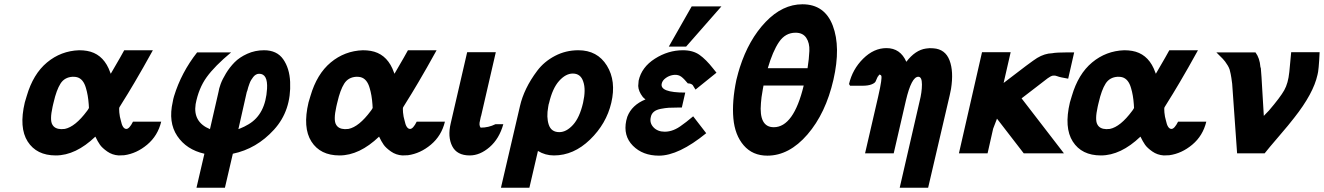

<svg xmlns="http://www.w3.org/2000/svg" viewBox="-20 -717 6192 898"><path d="M96 -238Q103 -263 105 -268Q135 -371 200 -425Q265 -479 350 -482Q370 -482 387 -479Q456 -467 488 -397L498 -372Q554 -468 561 -482H695Q647 -395 610 -332.5Q573 -270 557.5 -246Q542 -222 539 -216Q536 -212 538 -191Q540 -170 545 -154Q553 -114 571 -114Q585 -114 602 -148H734Q718 -82 668.5 -40.5Q619 1 561 9Q552 10 535 10Q505 8 481.5 -8.5Q458 -25 447.5 -40Q437 -55 426 -78Q334 10 241 10Q151 10 109.5 -55Q68 -120 96 -238ZM231 -239Q230 -236 228.5 -229Q227 -222 226 -218Q212 -155 225 -134Q236 -114 266 -113Q277 -113 283 -114Q332 -124 387 -198Q389 -201 391 -203.5Q393 -206 394 -208.5Q395 -211 396 -212Q396 -221 395 -229Q392 -272 382 -305Q370 -348 340 -356Q333 -358 320 -358Q282 -356 263 -326Q244 -296 231 -239Z M788 -241Q790 -254 794 -267Q828 -378 902 -472H1061Q984 -408 946.5 -356Q909 -304 895 -230Q882 -146 962 -113L1002 -287Q1004 -302 1012 -324Q1020 -346 1037 -374Q1054 -402 1077 -425.5Q1100 -449 1136.5 -465.5Q1173 -482 1215 -482Q1275 -482 1304.5 -440Q1334 -398 1337 -334Q1343 -200 1261.5 -110.5Q1180 -21 1069 2L1032 161H899L936 2Q852 -17 809 -81Q766 -145 788 -241ZM1095 -113Q1103 -116 1105 -117Q1121 -123 1143 -136Q1222 -183 1229 -302Q1233 -372 1192 -372Q1184 -372 1177 -368Q1170 -364 1164.5 -357Q1159 -350 1154.5 -342.5Q1150 -335 1146.5 -325Q1143 -315 1141 -309Q1139 -303 1137 -294L1134 -286Z M1423 -238Q1430 -263 1432 -268Q1462 -371 1527 -425Q1592 -479 1677 -482Q1697 -482 1714 -479Q1783 -467 1815 -397L1825 -372Q1881 -468 1888 -482H2022Q1974 -395 1937 -332.5Q1900 -270 1884.5 -246Q1869 -222 1866 -216Q1863 -212 1865 -191Q1867 -170 1872 -154Q1880 -114 1898 -114Q1912 -114 1929 -148H2061Q2045 -82 1995.5 -40.5Q1946 1 1888 9Q1879 10 1862 10Q1832 8 1808.5 -8.5Q1785 -25 1774.5 -40Q1764 -55 1753 -78Q1661 10 1568 10Q1478 10 1436.5 -55Q1395 -120 1423 -238ZM1558 -239Q1557 -236 1555.5 -229Q1554 -222 1553 -218Q1539 -155 1552 -134Q1563 -114 1593 -113Q1604 -113 1610 -114Q1659 -124 1714 -198Q1716 -201 1718 -203.5Q1720 -206 1721 -208.5Q1722 -211 1723 -212Q1723 -221 1722 -229Q1719 -272 1709 -305Q1697 -348 1667 -356Q1660 -358 1647 -358Q1609 -356 1590 -326Q1571 -296 1558 -239Z M2088 -140 2165 -473H2299L2230 -174Q2230 -173 2229 -172L2225 -153Q2219 -131 2228 -120Q2265 -120 2297 -136H2334Q2315 -68 2270 -29Q2225 10 2177 10Q2117 10 2095 -33.5Q2073 -77 2088 -140Z M2323 161 2412 -221Q2421 -261 2441 -302.5Q2461 -344 2493 -386.5Q2525 -429 2575.5 -455.5Q2626 -482 2685 -482Q2774 -482 2818.5 -410Q2863 -338 2839 -236Q2816 -138 2739.5 -64Q2663 10 2571 10Q2530 10 2496 -11L2456 161ZM2548 -235Q2546 -231 2544 -217Q2535 -169 2546.5 -134Q2558 -99 2596 -99Q2629 -99 2660 -133Q2691 -167 2707 -236Q2721 -298 2708 -335Q2696 -373 2659 -373Q2626 -373 2595 -338.5Q2564 -304 2548 -235Z M2909 -153Q2910 -156 2911.5 -162Q2913 -168 2914 -171Q2935 -226 2999 -252Q2989 -260 2986 -264Q2966 -290 2965 -315Q2965 -320 2967 -340Q2981 -403 3043 -442.5Q3105 -482 3174 -482Q3221 -482 3251.5 -460.5Q3282 -439 3315 -397L3331 -377L3233 -298Q3231 -302 3226 -309Q3221 -316 3220 -319Q3212 -327 3197 -327Q3179 -349 3166 -358.5Q3153 -368 3134 -367Q3112 -365 3095 -353Q3078 -341 3075 -326Q3065 -284 3185 -284L3169 -214H3151Q3124 -214 3108 -213Q3092 -212 3071 -208Q3050 -204 3038.5 -194.5Q3027 -185 3024 -170Q3017 -142 3036.5 -121.5Q3056 -101 3089 -101Q3130 -101 3171 -133L3190 -147Q3212 -165 3222 -173L3283 -94Q3154 11 3062 11Q2986 11 2940 -35.5Q2894 -82 2909 -153ZM3108 -499 3215 -687H3354L3189 -499Z M3424 -343Q3434 -383 3440 -401Q3482 -532 3561 -614.5Q3640 -697 3733 -697Q3837 -697 3875 -597Q3913 -497 3878 -344Q3842 -187 3756.5 -88Q3671 11 3569 11Q3500 11 3458.5 -37Q3417 -85 3410 -163.5Q3403 -242 3424 -343ZM3551 -317 3548 -301Q3540 -257 3539 -235Q3529 -122 3599 -122Q3692 -122 3739 -317ZM3571 -398H3757Q3764 -442 3765.5 -479Q3767 -516 3751 -540Q3735 -564 3701 -564Q3653 -564 3623.5 -520.5Q3594 -477 3571 -398Z M3956 -316Q3955 -317 3953.5 -320Q3952 -323 3951 -324Q3967 -393 4017 -442.5Q4067 -492 4126 -492Q4191 -492 4219 -428Q4261 -483 4311 -490Q4328 -493 4346 -491Q4401 -487 4421 -435Q4441 -383 4428 -301Q4424 -281 4422 -272L4321 161H4188L4281 -243Q4292 -286 4292 -322Q4292 -358 4275 -358Q4243 -358 4217 -247L4160 0H4026L4087 -264Q4098 -312 4101 -334.5Q4104 -357 4102.5 -361.5Q4101 -366 4095 -368Q4090 -368 4089 -362Q4085 -360 4082 -351.5Q4079 -343 4075 -335.5Q4071 -328 4055.5 -322Q4040 -316 4013 -316Z M4465 0 4573 -473H4707L4674 -329Q4806 -431 4831 -446Q4866 -467 4901 -468Q4910 -470 4929.5 -471Q4949 -472 4973 -472Q4997 -472 5004 -472L4976 -349Q4958 -352 4944.5 -355Q4931 -358 4926.5 -360Q4922 -362 4916.5 -363Q4911 -364 4903 -363Q4894 -361 4879.5 -350.5Q4865 -340 4827 -310Q4789 -280 4758 -257L4956 0H4768L4643 -162L4625 -115Q4615 -68 4599 0Z M4984 -238Q4991 -263 4993 -268Q5023 -371 5088 -425Q5153 -479 5238 -482Q5258 -482 5275 -479Q5344 -467 5376 -397L5386 -372Q5442 -468 5449 -482H5583Q5535 -395 5498 -332.5Q5461 -270 5445.5 -246Q5430 -222 5427 -216Q5424 -212 5426 -191Q5428 -170 5433 -154Q5441 -114 5459 -114Q5473 -114 5490 -148H5622Q5606 -82 5556.5 -40.5Q5507 1 5449 9Q5440 10 5423 10Q5393 8 5369.5 -8.5Q5346 -25 5335.5 -40Q5325 -55 5314 -78Q5222 10 5129 10Q5039 10 4997.5 -55Q4956 -120 4984 -238ZM5119 -239Q5118 -236 5116.5 -229Q5115 -222 5114 -218Q5100 -155 5113 -134Q5124 -114 5154 -113Q5165 -113 5171 -114Q5220 -124 5275 -198Q5277 -201 5279 -203.5Q5281 -206 5282 -208.5Q5283 -211 5284 -212Q5284 -221 5283 -229Q5280 -272 5270 -305Q5258 -348 5228 -356Q5221 -358 5208 -358Q5170 -356 5151 -326Q5132 -296 5119 -239Z M5669 -472H5852Q5872 -445 5875 -404Q5876 -403 5876 -401Q5876 -400 5877 -398Q5880 -367 5884 -292Q5888 -217 5891 -175Q5892 -176 5900 -184.5Q5908 -193 5915 -200Q5968 -262 5986.5 -295Q6005 -328 6010 -379V-378Q6013 -416 6019 -473H6152Q6148 -386 6142 -367Q6123 -280 6033 -166Q6011 -137 5961.5 -79.5Q5912 -22 5895 0H5766L5743 -325Q5739 -357 5736 -371L5731 -392Q5727 -403 5722 -411L5710 -429Q5697 -445 5692 -449Z"/></svg>

Font: Coval
Style: ExtraBold Italic
Weight: 800
Foundry: Context Ltd
Version: Version 001.000